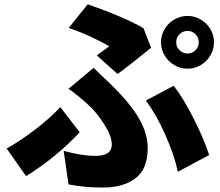

<svg xmlns="http://www.w3.org/2000/svg" viewBox="-20 -805 1017 888"><path d="M847.7 -557.6Q869.1 -557.6 884.3 -572.8Q899.4 -587.9 899.4 -609.4Q899.4 -630.9 884.3 -646.5Q869.1 -662.1 847.7 -662.1Q826.2 -662.1 810.5 -647Q794.9 -631.8 794.9 -609.4Q794.9 -587.9 810.5 -572.8Q826.2 -557.6 847.7 -557.6ZM258.8 -309.6 348.6 -193.4Q241.2 -78.1 100.6 9.8L10.7 -118.2Q74.2 -153.3 144 -207Q213.9 -260.7 258.8 -309.6ZM420.9 -84Q460 -84 478.5 -97.2Q497.1 -110.4 497.1 -136.7Q497.1 -174.8 462.4 -229.5Q427.7 -284.2 393.6 -315.4Q341.8 -363.3 296.9 -394.5L413.1 -491.2L448.2 -457Q465.8 -441.4 497.1 -410.2Q583 -326.2 623 -256.8Q663.1 -187.5 663.1 -120.1Q663.1 -23.4 606.9 19.5Q550.8 62.5 454.1 62.5Q372.1 62.5 296.9 47.9L274.4 -107.4Q358.4 -84 420.9 -84ZM385.7 -785.2Q553.7 -726.6 643.6 -674.8L678.7 -584Q572.3 -497.1 523.4 -462.9L427.7 -548.8Q459 -571.3 485.4 -590.8Q451.2 -611.3 400.4 -634.8Q349.6 -658.2 297.9 -675.8ZM783.2 -408.2Q826.2 -354.5 875.5 -256.8Q924.8 -159.2 947.3 -87.9L802.7 -10.7Q786.1 -87.9 744.1 -182.6Q702.1 -277.3 654.3 -339.8ZM847.7 -731.4Q879.9 -731.4 908.2 -714.8Q936.5 -698.2 953.1 -670.4Q969.7 -642.6 969.7 -609.4Q969.7 -577.1 953.1 -548.8Q936.5 -520.5 908.2 -503.9Q879.9 -487.3 847.7 -487.3Q814.5 -487.3 786.1 -503.9Q757.8 -520.5 741.2 -548.8Q724.6 -577.1 724.6 -609.4Q724.6 -642.6 741.2 -670.4Q757.8 -698.2 786.1 -714.8Q814.5 -731.4 847.7 -731.4Z"/></svg>

Font: Min Sans Black
Style: Regular
Weight: 900
Designer: Jinseong-Kim, NotoSansCJK, Nunito
Foundry: Jinseong-Kim
Version: Version 1.000